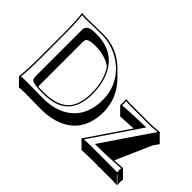

<svg xmlns="http://www.w3.org/2000/svg" viewBox="-106 -990 1396 1396"><g transform="rotate(45 591.5 -292.5)"><path d="M147 -645Q179.2 -645 229.5 -646.5Q280.8 -647.9 312 -647.9Q453.1 -647.9 553.7 -550.8Q556.6 -547.9 558.6 -546.4L615.2 -489.7Q712.9 -387.7 714.4 -251.5Q714.4 -45.4 548.3 26.9Q475.6 58.1 386.7 58.6Q330.6 58.6 276.4 57.6Q234.9 56.6 203.6 56.6L151.4 59.6L95.2 2.9L94.2 0Q104 -68.4 104 -200.2V-444.8Q104 -573.7 94.2 -645L96.2 -647.9Q98.1 -647.9 147 -645ZM952.6 -319.3 821.8 -311.5 765.1 -368.2 763.2 -371.1Q765.1 -387.2 765.1 -401.9Q765.1 -405.3 763.2 -429.2L765.1 -432.1Q788.1 -429.2 820.8 -429.2H1024.9Q1045.4 -429.2 1091.8 -434.1Q1103.5 -435.5 1105.5 -435.1Q1107.9 -434.6 1109.4 -434.1Q1110.8 -431.6 1110.8 -429.2L1167.5 -372.6Q1159.2 -362.8 1137.7 -330.6L1017.1 -55.7Q1017.1 -55.7 1102.1 -61L1104 -58.1L1160.6 -1.5Q1158.7 14.2 1158.7 29.8Q1158.7 33.7 1160.6 56.6L1104 0L1102.1 2.9L1158.7 59.6Q1135.7 56.6 1102.5 56.6H967.8L964.8 63L958.5 56.6H876.5L795.4 59.6L738.8 2.9L735.8 -1.5Q742.7 -9.3 757.8 -32.2ZM496.1 -501Q430.2 -547.4 330.6 -547.4Q261.2 -547.4 250 -523.4Q247.1 -515.6 246.6 -507.3V-43.5Q267.1 -42 298.8 -42Q457.5 -42 514.6 -123.5Q554.7 -182.1 555.2 -284.2Q554.7 -417.5 496.1 -501ZM147 -634.8Q123 -634.8 105 -636.7Q113.8 -565.9 113.8 -444.8L114.3 -200.2Q114.3 -75.2 105.5 -8.3Q125 -9.8 147 -9.8Q179.2 -9.8 220.2 -9.3Q274.9 -8.3 330.1 -7.8Q488.3 -7.8 574.2 -97.2Q647.9 -175.3 647.9 -308.1Q647.9 -441.4 553.2 -537.6Q449.2 -634.8 312 -638.2Q280.3 -638.2 230 -636.7Q178.7 -634.8 147 -634.8ZM180.2 -82V-564Q180.2 -609.4 250.5 -613.3Q261.2 -613.8 273.9 -613.8Q467.8 -613.8 535.6 -448.2Q564.9 -375.5 564.9 -284.2Q564.9 -84 407.2 -43.5Q360.8 -31.7 298.8 -32.2Q206.5 -32.2 189 -51.3Q180.2 -62.5 180.2 -82ZM852.1 -40H833L1072.8 -392.6Q1088.4 -415.5 1094.7 -424.3Q1046.4 -419.4 1024.9 -418.9H820.8Q794.9 -418.9 773.9 -420.9Q774.9 -407.7 774.9 -401.9Q774.9 -391.6 773.9 -378.9Q890.1 -387.2 992.7 -388.7L1012.2 -389.2L766.1 -26.4Q766.1 -26.4 753.4 -7.8Q797.9 -9.8 819.8 -9.8H1045.9Q1072.3 -9.8 1093.3 -7.8Q1092.3 -21.5 1091.8 -26.9Q1091.8 -37.1 1093.3 -50.3Q961.9 -40.5 852.1 -40Z"/></g></svg>

Font: Linux Biolinum Shadow O
Style: Regular
Weight: 400
Designer: Philipp H. Poll
Foundry: Philipp H. Poll
Version: Version 1.0.4